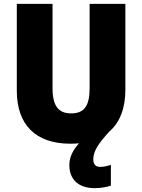

<svg xmlns="http://www.w3.org/2000/svg" viewBox="-20 -734 735 994"><path d="M463 91C463 47 491 8 545 -52C601 -100 629 -174 629 -269V-714H444V-278C444 -184 415 -147 348 -147C284 -147 252 -184 252 -277V-714H67V-265C67 -87 165 10 345 10C360 10 375 9 389 8C352 49 339 86 339 121C339 197 389 240 469 240C501 240 531 235 554 227V119C541 125 515 130 499 130C478 130 463 120 463 91Z"/></svg>

Font: Noto Sans Telugu SemiCondensed Black
Style: Regular
Weight: 900
Width: 4
Designer: Jelle Bosma - Monotype Design Team
Foundry: Monotype Imaging Inc.
Version: Version 2.005